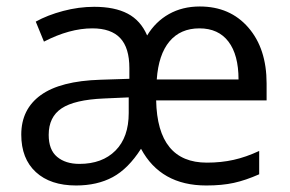

<svg xmlns="http://www.w3.org/2000/svg" viewBox="-20 -565 898 595"><path d="M45.9 -147.9Q45.9 -226.6 106.4 -270.3Q167 -314 291 -317.9L380.9 -320.8V-354Q380.9 -417 352.5 -447Q324.2 -477.1 266.1 -477.1Q195.8 -477.1 116.2 -436L90.8 -498Q127 -518.1 175.5 -531Q224.1 -543.9 272 -543.9Q335.4 -543.9 375.7 -522.7Q416 -501.5 436 -455.1Q461.9 -498 503.7 -521.5Q545.4 -544.9 599.1 -544.9Q692.9 -544.9 749.5 -479.7Q806.2 -414.6 806.2 -306.2V-253.9H463.9Q467.8 -61 621.1 -61Q665.5 -61 703.9 -69.6Q742.2 -78.1 783.2 -97.2V-24.9Q741.2 -6.3 704.8 1.7Q668.5 9.8 619.1 9.8Q478 9.8 417 -104Q377.4 -42 329.3 -16.1Q281.2 9.8 215.8 9.8Q136.2 9.8 91.1 -31.7Q45.9 -73.2 45.9 -147.9ZM130.9 -147Q130.9 -100.6 157 -78.9Q183.1 -57.1 226.1 -57.1Q296.9 -57.1 337.9 -98.4Q378.9 -139.6 378.9 -214.8V-263.2L301.8 -259.8Q210.9 -255.9 170.9 -229.2Q130.9 -202.6 130.9 -147ZM598.1 -477.1Q539.1 -477.1 505.1 -436.5Q471.2 -396 465.8 -318.8H719.2Q719.2 -395 688 -436Q656.7 -477.1 598.1 -477.1Z"/></svg>

Font: WebKoruri
Style: Regular
Weight: 400
Foundry: lindwurm / mohemohe
Version: Version 1.00